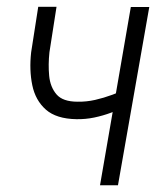

<svg xmlns="http://www.w3.org/2000/svg" viewBox="-20 -549 495 569"><path d="M422.4 -528.3 329.6 0H276.4L367.7 -528.3ZM361.3 -288.1 357.4 -237.3Q334.5 -224.6 309.8 -215.3Q285.2 -206.1 259.3 -200.7Q233.4 -195.3 206.5 -195.8Q147 -196.8 116 -224.1Q85 -251.5 75.7 -296.4Q66.4 -341.3 72.3 -394L93.3 -528.8H147.5L126.5 -394Q122.6 -357.9 125.7 -324.5Q128.9 -291 147.5 -269.3Q166 -247.6 210 -247.6Q235.8 -247.1 261.7 -252.9Q287.6 -258.8 312.7 -268.1Q337.9 -277.3 361.3 -288.1Z"/></svg>

Font: Roboto Condensed Light
Style: Italic
Weight: 300
Italic angle: -12°
Designer: Christian Robertson
Foundry: Google
Version: Version 3.0; 2020